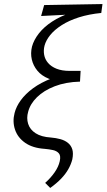

<svg xmlns="http://www.w3.org/2000/svg" viewBox="-20 -731 526 948"><path d="M228 197 203 172Q231 147 250 119.5Q269 92 275 65Q281 38 270.5 26Q260 14 241.5 10Q223 6 201 4Q141 0 104 -26Q67 -52 54 -91.5Q41 -131 52 -173Q60 -205 83 -236.5Q106 -268 143.5 -295.5Q181 -323 235 -344Q289 -365 359 -374L342 -328H305Q256 -328 220.5 -342.5Q185 -357 164.5 -382Q144 -407 137 -437.5Q130 -468 138 -501Q147 -534 172 -566Q197 -598 237.5 -624.5Q278 -651 333.5 -669.5Q389 -688 458 -694L480 -667Q419 -661 370 -645.5Q321 -630 285 -607Q249 -584 228 -558Q207 -532 200 -506Q194 -483 198 -460.5Q202 -438 217.5 -420Q233 -402 259.5 -391.5Q286 -381 324 -381H378L375 -328Q304 -326 250 -305Q196 -284 162.5 -251Q129 -218 119 -179Q110 -148 119 -119.5Q128 -91 156 -73Q184 -55 231 -52Q256 -50 278 -44Q300 -38 315.5 -25.5Q331 -13 337 6.5Q343 26 337 56Q331 80 317.5 104Q304 128 282 151Q260 174 228 197ZM183 -652 198 -706 486 -711 480 -667Z"/></svg>

Font: Ysabeau Infant
Style: Italic
Weight: 400
Italic angle: -12°
Designer: Christian Thalmann (Catharsis Fonts)
Version: Version 2.001;gftools[0.9.30]; featfreeze: ss01,ss02,lnum